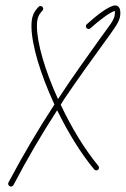

<svg xmlns="http://www.w3.org/2000/svg" viewBox="-20 -627 460 702"><path d="M20 55C24 55 27 53 29 50C82 -51 131 -134 189 -224C227 -146 274 -68 324 -8C326 -6 329 -4 332 -4C338 -4 342 -8 342 -14C342 -16 341 -19 340 -20C288 -83 240 -163 202 -244L213 -262C262 -335 320 -415 360 -470C379 -496 394 -517 401 -528C419 -554 420 -570 420 -580C420 -599 412 -607 401 -607C379 -607 331 -569 297 -538C295 -536 294 -534 294 -531C294 -526 298 -521 304 -521C306 -521 309 -522 311 -524C343 -553 387 -586 401 -587C400 -586 400 -585 400 -580C400 -571 399 -561 385 -540C377 -529 362 -508 343 -482C304 -427 245 -346 197 -272L192 -265C145 -368 115 -469 115 -532C115 -560 121 -573 135 -588C137 -590 138 -592 138 -595C138 -600 134 -605 128 -605C125 -605 122 -604 121 -602C103 -583 95 -566 95 -532C95 -464 128 -355 179 -245C118 -151 67 -65 11 40C10 42 10 43 10 45C10 50 14 55 20 55Z"/></svg>

Font: Mistral SingleLine Outline
Style: Regular
Weight: 300
Designer: François Chastanet, Élisa Garzelli, Anais Alves, Morgane Autin
Foundry: institut supérieur des arts et du design Toulouse / isdaT
Version: Version 1.000;Glyphs 3.3 (3337)